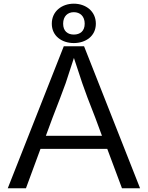

<svg xmlns="http://www.w3.org/2000/svg" viewBox="-20 -1006 790 1026"><path d="M21.5 0H118.7L196.3 -210.4H553.2L631.8 0H728.5L429.2 -758.8H320.8ZM225.1 -280.3 260.7 -376.5C293.5 -460.4 314.9 -517.6 331.1 -562C347.2 -610.4 360.4 -653.3 375 -696.3C392.1 -647.9 404.3 -605 419.4 -562C434.6 -517.6 456.1 -460.4 489.3 -376.5L524.9 -280.3ZM374.5 -775.9C438 -775.9 492.2 -813 492.2 -879.4C492.2 -946.3 438 -986.3 374.5 -986.3C311 -986.3 256.8 -946.3 256.8 -879.4C256.8 -813 311 -775.9 374.5 -775.9ZM374.5 -821.3C341.8 -821.3 317.4 -839.4 317.4 -879.4C317.4 -919.4 341.8 -940.9 374.5 -940.9C407.7 -940.9 432.6 -919.4 432.6 -879.4C432.6 -839.4 407.7 -821.3 374.5 -821.3Z"/></svg>

Font: Duru Sans
Style: Regular
Weight: 400
Designer: Onur Yazıcıgil
Foundry: Onur Yazıcıgil
Version: Version 1.002